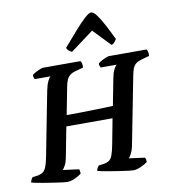

<svg xmlns="http://www.w3.org/2000/svg" viewBox="-112 -1070 1038 1158"><g transform="rotate(-10 407.0 -491.0)"><path d="M206 0Q199 0 177.5 -2.5Q156 -5 127.5 -9.5Q99 -14 70.5 -18.5Q42 -23 20 -27.5Q-2 -32 -10 -35Q-8 -44 -3.5 -53Q1 -62 5 -65L36 -69Q58 -73 70.5 -83Q83 -93 91 -115Q99 -137 106 -173L182 -564Q189 -599 199 -619.5Q209 -640 217 -645H120Q118 -648 115.5 -655Q113 -662 113 -671Q120 -678 134 -685.5Q148 -693 162 -698.5Q176 -704 181 -704H411Q415 -699 417.5 -688.5Q420 -678 419 -663L371 -650Q349 -644 336 -633.5Q323 -623 316 -606.5Q309 -590 304 -564L272 -398Q308 -398 348.5 -398.5Q389 -399 428.5 -400Q468 -401 501.5 -402Q535 -403 556 -404L587 -564Q593 -598 603 -618.5Q613 -639 622 -645H524Q522 -649 519 -655.5Q516 -662 517 -671Q525 -678 538.5 -685.5Q552 -693 566 -698.5Q580 -704 586 -704H815Q818 -700 821.5 -690Q825 -680 823 -663L776 -650Q754 -644 741 -634Q728 -624 721 -607.5Q714 -591 709 -564L627 -144Q622 -119 612 -100.5Q602 -82 596 -76L693 -63Q695 -60 697 -52.5Q699 -45 698 -35Q681 -22 655.5 -11Q630 0 611 0Q604 0 582 -2.5Q560 -5 531.5 -9.5Q503 -14 474.5 -18.5Q446 -23 424.5 -27.5Q403 -32 395 -35Q396 -45 401 -53Q406 -61 410 -65L441 -69Q461 -72 474 -81Q487 -90 495 -111.5Q503 -133 511 -173L541 -331H258L222 -144Q217 -118 207.5 -100.5Q198 -83 191 -76L289 -63Q291 -60 292.5 -51.5Q294 -43 293 -35Q277 -22 251.5 -11Q226 0 206 0ZM370 -768Q360 -772 350.5 -780.5Q341 -789 339 -798Q382 -848 418.5 -889.5Q455 -931 482.5 -956.5Q510 -982 523 -982Q538 -982 556.5 -957.5Q575 -933 597.5 -891Q620 -849 644 -798Q638 -789 631 -780Q624 -771 612 -768L511 -873Z"/></g></svg>

Font: Texturina 12pt
Style: Bold Italic
Weight: 700
Italic angle: -11°
Designer: Guillermo Torres Carreño
Foundry: Omnibus-Type
Version: Version 1.002